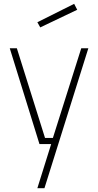

<svg xmlns="http://www.w3.org/2000/svg" viewBox="-20 -752 511 1002"><path d="M31 -500H68L215 -32H256L404 -500H441L212 230H175L247 0H186ZM175 -636 367 -732 383 -701 190 -609Z"/></svg>

Font: Titillium Web ExtraLight
Style: Regular
Weight: 275
Version: Version 1.002;PS 57.000;hotconv 1.0.70;makeotf.lib2.5.55311